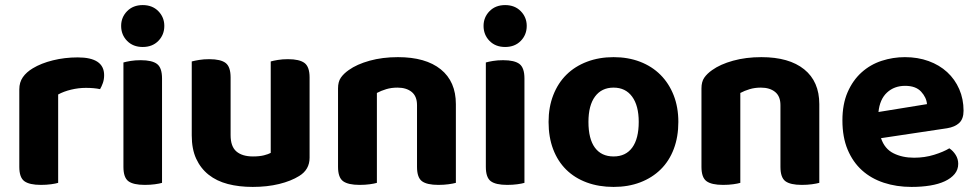

<svg xmlns="http://www.w3.org/2000/svg" viewBox="-20 -721 3846 756"><path d="M209 -1Q199 2 181 4.5Q163 7 141 7Q96 7 76 -7.5Q56 -22 56 -64V-369Q56 -397 70 -417Q84 -437 109 -452Q142 -472 188.5 -483.5Q235 -495 286 -495Q390 -495 390 -425Q390 -408 385 -394Q380 -380 374 -370Q351 -375 318 -375Q289 -375 260 -368Q231 -361 209 -349Z M618 -1Q608 2 590 4.5Q572 7 550 7Q505 7 485.5 -7.5Q466 -22 466 -64V-475Q476 -478 494 -481Q512 -484 534 -484Q579 -484 598.5 -469Q618 -454 618 -412ZM457 -619Q457 -653 480.5 -677Q504 -701 542 -701Q580 -701 603.5 -677Q627 -653 627 -619Q627 -584 603.5 -560Q580 -536 542 -536Q504 -536 480.5 -560Q457 -584 457 -619Z M1199 -100Q1199 -53 1158 -28Q1126 -8 1079 3.5Q1032 15 975 15Q921 15 877 3.5Q833 -8 801.5 -33Q770 -58 752.5 -96Q735 -134 735 -188V-479Q746 -482 764 -485Q782 -488 804 -488Q849 -488 868.5 -473Q888 -458 888 -416V-189Q888 -144 911 -124.5Q934 -105 976 -105Q1002 -105 1019.5 -109.5Q1037 -114 1046 -119V-479Q1056 -482 1074 -485Q1092 -488 1114 -488Q1159 -488 1179 -473Q1199 -458 1199 -416V-100Z M1622 -307Q1622 -342 1601 -359Q1580 -376 1545 -376Q1521 -376 1501 -370Q1481 -364 1464 -355V-1Q1454 2 1436 4.5Q1418 7 1396 7Q1351 7 1331 -7.5Q1311 -22 1311 -64V-373Q1311 -399 1322 -415Q1333 -431 1353 -445Q1385 -468 1435.5 -482Q1486 -496 1547 -496Q1656 -496 1715.5 -448Q1775 -400 1775 -311V-1Q1764 2 1746 4.5Q1728 7 1706 7Q1661 7 1641.5 -7.5Q1622 -22 1622 -64V-307Z M2045 -1Q2035 2 2017 4.5Q1999 7 1977 7Q1932 7 1912.5 -7.5Q1893 -22 1893 -64V-475Q1903 -478 1921 -481Q1939 -484 1961 -484Q2006 -484 2025.5 -469Q2045 -454 2045 -412ZM1884 -619Q1884 -653 1907.5 -677Q1931 -701 1969 -701Q2007 -701 2030.5 -677Q2054 -653 2054 -619Q2054 -584 2030.5 -560Q2007 -536 1969 -536Q1931 -536 1907.5 -560Q1884 -584 1884 -619Z M2651 -241Q2651 -182 2633 -134.5Q2615 -87 2581.5 -54Q2548 -21 2501 -3Q2454 15 2396 15Q2338 15 2290.5 -2.5Q2243 -20 2209.5 -53Q2176 -86 2158 -133.5Q2140 -181 2140 -241Q2140 -299 2158.5 -346.5Q2177 -394 2210.5 -427Q2244 -460 2291.5 -478Q2339 -496 2396 -496Q2453 -496 2500 -478Q2547 -460 2580.5 -426.5Q2614 -393 2632.5 -346Q2651 -299 2651 -241ZM2396 -376Q2349 -376 2323 -341Q2297 -306 2297 -241Q2297 -174 2322.5 -139.5Q2348 -105 2396 -105Q2444 -105 2469.5 -140Q2495 -175 2495 -241Q2495 -305 2469 -340.5Q2443 -376 2396 -376Z M3053 -307Q3053 -342 3032 -359Q3011 -376 2976 -376Q2952 -376 2932 -370Q2912 -364 2895 -355V-1Q2885 2 2867 4.5Q2849 7 2827 7Q2782 7 2762 -7.5Q2742 -22 2742 -64V-373Q2742 -399 2753 -415Q2764 -431 2784 -445Q2816 -468 2866.5 -482Q2917 -496 2978 -496Q3087 -496 3146.5 -448Q3206 -400 3206 -311V-1Q3195 2 3177 4.5Q3159 7 3137 7Q3092 7 3072.5 -7.5Q3053 -22 3053 -64V-307Z M3449 -177Q3463 -135 3498 -117.5Q3533 -100 3579 -100Q3621 -100 3658 -111.5Q3695 -123 3718 -137Q3733 -127 3743 -111Q3753 -95 3753 -76Q3753 -53 3739 -36Q3725 -19 3700.5 -7.5Q3676 4 3642.5 9.5Q3609 15 3569 15Q3510 15 3460 -1.5Q3410 -18 3374 -50.5Q3338 -83 3317.5 -132Q3297 -181 3297 -247Q3297 -311 3317.5 -358Q3338 -405 3372.5 -436Q3407 -467 3451.5 -481.5Q3496 -496 3543 -496Q3594 -496 3636.5 -480.5Q3679 -465 3709.5 -437Q3740 -409 3757 -370Q3774 -331 3774 -285Q3774 -253 3757 -237Q3740 -221 3709 -216ZM3544 -383Q3501 -383 3472.5 -356.5Q3444 -330 3439 -280L3630 -311Q3628 -337 3607 -360Q3586 -383 3544 -383Z"/></svg>

Font: Baloo Tammudu 2
Style: Bold
Weight: 700
Designer: Maithili Shingre, Omkar Shende and Ek Type
Foundry: Ek Type
Version: Version 1.640;hotconv 1.0.111;makeotfexe 2.5.65597; ttfautoh